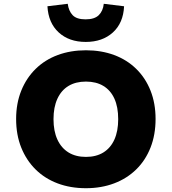

<svg xmlns="http://www.w3.org/2000/svg" viewBox="-20 -981 906 1012"><path d="M433 11Q351 11 283.5 -14.5Q216 -40 167.5 -88Q119 -136 92 -203Q65 -270 65 -354Q65 -436 92 -503Q119 -570 168 -618Q217 -666 284.5 -691Q352 -716 433 -716Q514 -716 581.5 -691Q649 -666 698 -618Q747 -570 773.5 -503Q800 -436 800 -354Q800 -271 773.5 -203.5Q747 -136 698 -88Q649 -40 581.5 -14.5Q514 11 433 11ZM433 -154Q487 -154 525 -177.5Q563 -201 583 -245.5Q603 -290 603 -353Q603 -417 583 -461Q563 -505 525 -528Q487 -551 433 -551Q379 -551 341 -528Q303 -505 282.5 -460.5Q262 -416 262 -353Q262 -290 282.5 -245.5Q303 -201 341 -177.5Q379 -154 433 -154ZM432 -760Q344 -760 289.5 -810Q235 -860 230 -948L337 -961Q342 -923 363 -901Q384 -879 431 -879Q478 -879 500.5 -901Q523 -923 527 -961L634 -948Q630 -860 575 -810Q520 -760 432 -760Z"/></svg>

Font: Nunito Sans 6pt Black
Style: Regular
Weight: 900
Version: Version 3.101;gftools[0.9.27]